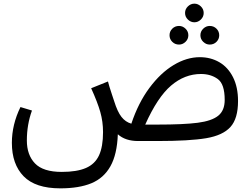

<svg xmlns="http://www.w3.org/2000/svg" viewBox="-20 -772 1378 1051"><path d="M993 -701Q993 -722 1008.5 -737Q1024 -752 1044 -752Q1064 -752 1079.5 -737Q1095 -722 1095 -701Q1095 -680 1079.5 -665Q1064 -650 1044 -650Q1024 -650 1008.5 -665Q993 -680 993 -701ZM908 -579Q908 -600 923 -615Q938 -630 960 -630Q980 -630 995.5 -615Q1011 -600 1011 -579Q1011 -558 995.5 -543Q980 -528 960 -528Q938 -528 923 -543Q908 -558 908 -579ZM1128 -630Q1150 -630 1165 -615Q1180 -600 1180 -579Q1180 -558 1165 -543Q1150 -528 1128 -528Q1108 -528 1092.5 -543Q1077 -558 1077 -579Q1077 -600 1092.5 -615Q1108 -630 1128 -630ZM1283 -219Q1283 -123 1241.5 -77Q1200 -31 1109 -15.5Q1018 0 840 0H736Q666 0 625 -37Q621 73 584.5 138Q548 203 480.5 231Q413 259 310 259Q174 259 109.5 193Q45 127 45 10Q45 -90 92 -186L155 -167Q127 -90 127 -3Q127 76 171.5 122.5Q216 169 318 169Q401 169 450.5 147.5Q500 126 522 78.5Q544 31 544 -49Q544 -106 529 -159Q514 -212 479 -289L571 -326Q577 -302 593 -254L605 -218Q623 -160 645 -132Q667 -104 699 -95Q737 -209 798 -291Q859 -373 930.5 -416Q1002 -459 1074 -459Q1133 -459 1180.5 -431.5Q1228 -404 1255.5 -349.5Q1283 -295 1283 -219ZM1210 -225Q1210 -312 1172 -339.5Q1134 -367 1080 -367Q991 -367 916.5 -303.5Q842 -240 775 -90H840Q986 -90 1062.5 -100Q1139 -110 1174.5 -138.5Q1210 -167 1210 -225Z"/></svg>

Font: Fira GO
Style: Regular
Weight: 400
Designer: Carrois Corporate
Foundry: Carrois Corporate GbR
Version: Version 0.300